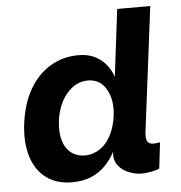

<svg xmlns="http://www.w3.org/2000/svg" viewBox="-51 -749 763 810"><g transform="rotate(-5 330.0 -344.0)"><path d="M405 -101Q387 -67 361.5 -41.5Q336 -16 301.5 -2Q267 12 223 12Q158 12 114 -20Q70 -52 51 -111.5Q32 -171 42 -253Q53 -337 87.5 -396.5Q122 -456 175.5 -488Q229 -520 294 -520Q336 -520 365 -505Q394 -490 412.5 -466.5Q431 -443 440 -415L475 -700H615L548 -168Q545 -138 557 -127Q569 -116 606 -124L593 -14Q582 -8 559 -3.5Q536 1 516 1Q493 1 465 -9.5Q437 -20 419 -43Q401 -66 405 -101ZM288 -96Q322 -97 350 -116Q378 -135 396.5 -170.5Q415 -206 421 -253Q429 -319 403 -364.5Q377 -410 326 -410Q290 -410 261 -389Q232 -368 213.5 -332.5Q195 -297 189 -253Q183 -205 193 -169.5Q203 -134 227.5 -115Q252 -96 288 -96Z"/></g></svg>

Font: Inclusive Sans
Style: Bold Italic
Weight: 700
Italic angle: -7°
Designer: Olivia King
Foundry: Olivia King
Version: Version 2.004